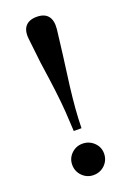

<svg xmlns="http://www.w3.org/2000/svg" viewBox="-143 -776 569 840"><g transform="rotate(-20 141.5 -356.0)"><path d="M125 -199Q123 -244 120 -288.5Q117 -333 110 -390Q103 -447 91 -528L78 -643Q73 -683 90 -703.5Q107 -724 143 -724Q179 -724 195.5 -703.5Q212 -683 208 -643L194 -528Q183 -448 176 -391Q169 -334 165.5 -289Q162 -244 161 -199ZM141 12Q111 12 89.5 -9.5Q68 -31 68 -62Q68 -92 89.5 -113Q111 -134 141 -134Q172 -134 194 -113Q216 -92 216 -62Q216 -31 194.5 -9.5Q173 12 141 12Z"/></g></svg>

Font: Baskervville SemiBold
Style: Regular
Weight: 600
Version: Version 1.100